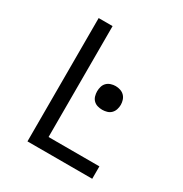

<svg xmlns="http://www.w3.org/2000/svg" viewBox="-171 -863 942 991"><g transform="rotate(30 300.0 -367.5)"><path d="M132 0V-735H215V-74H518V0ZM384 -334Q370 -334 356 -338Q342 -342 332 -352Q322 -362 318 -376Q314 -390 314 -404Q314 -418 318 -432Q322 -446 332 -456Q342 -466 356 -470.5Q370 -475 384 -475Q398 -475 412 -470.5Q426 -466 436 -456Q446 -446 450.5 -432Q455 -418 455 -404Q455 -390 450.5 -376Q446 -362 436 -352Q426 -342 412 -338Q398 -334 384 -334Z"/></g></svg>

Font: Iosevka Aile
Style: Regular
Weight: 400
Designer: Belleve Invis
Foundry: Belleve Invis
Version: Version 28.0.1; ttfautohint (v1.8.4)